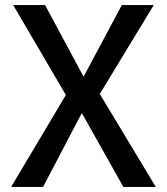

<svg xmlns="http://www.w3.org/2000/svg" viewBox="-20 -710 659 758"><path d="M302 -262 150 28H24L240 -335L32 -690H158L309 -409H311L461 -690H587L374 -339L595 28H467L304 -262Z"/></svg>

Font: Gmarket Sans TTF Medium
Style: Regular
Weight: 500
Designer: Creative Director : Sungho Lee; Art Director : Kiwoong Choi; Project Manager : Sori Yang, Jongwook Yoon; Font Designer :
Foundry: Sandoll Inc.
Version: Version 1.000;hotconv 1.0.109;makeotfexe 2.5.65596